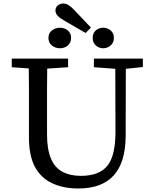

<svg xmlns="http://www.w3.org/2000/svg" viewBox="-20 -1059 876 1094"><path d="M526 -886Q544 -901 568 -901Q592 -901 610.5 -885.5Q629 -870 629 -843Q629 -816 610.5 -800Q592 -784 568 -784Q544 -784 526 -800Q508 -816 508 -843Q508 -870 526 -886ZM385 -843Q385 -816 366.5 -800Q348 -784 321.5 -784Q295 -784 275.5 -800Q256 -816 256 -843Q256 -870 275.5 -885.5Q295 -901 321.5 -901Q348 -901 366.5 -885.5Q385 -870 385 -843ZM468 -871 349 -940Q322 -955 309 -968.5Q296 -982 296 -999.5Q296 -1017 309.5 -1028Q323 -1039 339.5 -1039Q356 -1039 370.5 -1030Q385 -1021 402 -1003L498 -902ZM426 15Q342 15 278 -14.5Q214 -44 179 -108Q145 -173 145 -275V-552Q145 -610 144 -669L47 -676V-686V-725H368V-676L249 -668Q249 -611 248 -554V-291Q248 -125 338 -79Q381 -57 441 -57Q545 -57 591.5 -114Q638 -171 638 -307L637 -667L515 -676V-725H794V-677L697 -667L696 -283Q695 -133 627.5 -59Q560 15 426 15Z"/></svg>

Font: Early Summer Mincho Screen
Style: Regular
Weight: 400
Designer: GuiWonder
Version: Version 1.002